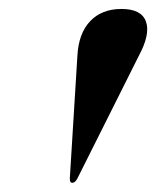

<svg xmlns="http://www.w3.org/2000/svg" viewBox="-20 -822 340 418"><path d="M137.5 -424Q134.5 -424 133.2 -426.2Q132 -428.5 132 -433.5L148.5 -700.5Q151 -749 176.2 -775.8Q201.5 -802.5 244.5 -802.5Q288 -802.5 297.8 -775Q307.5 -747.5 282.5 -701L148.5 -433.5Q145.5 -428 142.8 -426Q140 -424 137.5 -424Z"/></svg>

Font: Fraunces 120pt
Style: Bold Italic
Weight: 700
Italic angle: -16°
Version: Version 1.000;[b76b70a41]